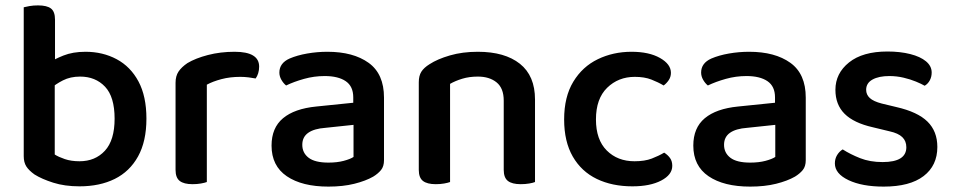

<svg xmlns="http://www.w3.org/2000/svg" viewBox="-20 -677 3536 712"><path d="M297 -485Q361 -485 412.5 -457.5Q464 -430 493.5 -375Q523 -320 523 -237Q523 -153 492 -97Q461 -41 405.5 -13.5Q350 14 275 14Q220 14 177.5 0.5Q135 -13 108 -30Q87 -45 77.5 -60Q68 -75 68 -98V-422H183V-104Q197 -95 220.5 -87Q244 -79 275 -79Q333 -79 369 -118Q405 -157 405 -237Q405 -318 369.5 -355.5Q334 -393 277 -393Q241 -393 213.5 -379Q186 -365 167 -348L158 -442Q180 -457 215 -471Q250 -485 297 -485ZM184 -396H68V-650Q75 -652 89.5 -654.5Q104 -657 121 -657Q154 -657 169 -645.5Q184 -634 184 -604Z M747 -363V-222H631V-370Q631 -395 642 -411.5Q653 -428 675 -443Q705 -461 751 -473Q797 -485 850 -485Q941 -485 941 -430Q941 -417 937.5 -405.5Q934 -394 928 -386Q918 -388 902.5 -390Q887 -392 871 -392Q833 -392 801 -383.5Q769 -375 747 -363ZM631 -264 747 -257V-2Q739 1 725 3.5Q711 6 694 6Q662 6 646.5 -6Q631 -18 631 -47Z M1198 -74Q1230 -74 1254.5 -80.5Q1279 -87 1291 -95V-214L1187 -203Q1145 -200 1123 -184.5Q1101 -169 1101 -140Q1101 -110 1124.5 -92Q1148 -74 1198 -74ZM1194 -485Q1290 -485 1347 -444Q1404 -403 1404 -315V-83Q1404 -60 1393 -46.5Q1382 -33 1364 -22Q1336 -6 1294 4.5Q1252 15 1198 15Q1100 15 1043.5 -23.5Q987 -62 987 -137Q987 -203 1029.5 -238.5Q1072 -274 1153 -282L1290 -296V-316Q1290 -357 1262 -376Q1234 -395 1184 -395Q1145 -395 1107.5 -384.5Q1070 -374 1041 -360Q1031 -368 1023.5 -381Q1016 -394 1016 -408Q1016 -443 1054 -460Q1082 -472 1119 -478.5Q1156 -485 1194 -485Z M1964 -308V-210H1848V-304Q1848 -350 1821.5 -371.5Q1795 -393 1752 -393Q1720 -393 1694 -385Q1668 -377 1649 -366V-210H1533V-372Q1533 -396 1542.5 -411Q1552 -426 1573 -439Q1602 -458 1648.5 -471.5Q1695 -485 1752 -485Q1852 -485 1908 -440.5Q1964 -396 1964 -308ZM1533 -260H1649V-2Q1641 1 1627 3.5Q1613 6 1596 6Q1564 6 1548.5 -6Q1533 -18 1533 -47ZM1848 -260H1964V-2Q1957 1 1942.5 3.5Q1928 6 1911 6Q1879 6 1863.5 -6Q1848 -18 1848 -47Z M2334 -392Q2273 -392 2231.5 -351.5Q2190 -311 2190 -234Q2190 -159 2230 -119Q2270 -79 2333 -79Q2371 -79 2397 -89Q2423 -99 2443 -111Q2457 -102 2465 -90.5Q2473 -79 2473 -62Q2473 -29 2432 -7.5Q2391 14 2325 14Q2250 14 2193 -13.5Q2136 -41 2104 -96.5Q2072 -152 2072 -234Q2072 -318 2106 -374Q2140 -430 2197 -457.5Q2254 -485 2322 -485Q2387 -485 2427.5 -462Q2468 -439 2468 -407Q2468 -392 2460 -380Q2452 -368 2441 -360Q2421 -372 2395.5 -382Q2370 -392 2334 -392Z M2762 -74Q2794 -74 2818.5 -80.5Q2843 -87 2855 -95V-214L2751 -203Q2709 -200 2687 -184.5Q2665 -169 2665 -140Q2665 -110 2688.5 -92Q2712 -74 2762 -74ZM2758 -485Q2854 -485 2911 -444Q2968 -403 2968 -315V-83Q2968 -60 2957 -46.5Q2946 -33 2928 -22Q2900 -6 2858 4.5Q2816 15 2762 15Q2664 15 2607.5 -23.5Q2551 -62 2551 -137Q2551 -203 2593.5 -238.5Q2636 -274 2717 -282L2854 -296V-316Q2854 -357 2826 -376Q2798 -395 2748 -395Q2709 -395 2671.5 -384.5Q2634 -374 2605 -360Q2595 -368 2587.5 -381Q2580 -394 2580 -408Q2580 -443 2618 -460Q2646 -472 2683 -478.5Q2720 -485 2758 -485Z M3456 -132Q3456 -63 3405 -24Q3354 15 3257 15Q3177 15 3126.5 -9Q3076 -33 3076 -71Q3076 -88 3084 -101.5Q3092 -115 3105 -123Q3133 -105 3169.5 -90.5Q3206 -76 3253 -76Q3341 -76 3341 -131Q3341 -154 3326 -168.5Q3311 -183 3279 -190L3217 -205Q3146 -221 3112 -255Q3078 -289 3078 -344Q3078 -405 3128.5 -445.5Q3179 -486 3271 -486Q3318 -486 3355.5 -476.5Q3393 -467 3414 -449.5Q3435 -432 3435 -408Q3435 -392 3428 -379Q3421 -366 3409 -359Q3397 -366 3376.5 -374.5Q3356 -383 3330.5 -389Q3305 -395 3278 -395Q3239 -395 3215.5 -382Q3192 -369 3192 -344Q3192 -326 3205.5 -313.5Q3219 -301 3250 -293L3304 -280Q3383 -262 3419.5 -226Q3456 -190 3456 -132Z"/></svg>

Font: BalooTamma2SemiBold
Style: Regular
Weight: 600
Designer: Divya Kowshik, Shuchita Grover and Ek Type
Foundry: Ek Type
Version: Version 1.700